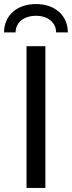

<svg xmlns="http://www.w3.org/2000/svg" viewBox="-36 -928 355 948"><path d="M95 -700V0H188V-700ZM241 -768H299C299 -851 236 -908 142 -908C47 -908 -16 -851 -16 -768H41C41 -816 81 -850 142 -850C201 -850 241 -816 241 -768Z"/></svg>

Font: Gully
Style: Regular
Weight: 400
Designer: jaikishan Patel
Foundry: MagicType
Version: Version 1.000;Glyphs 3.2 (3242)